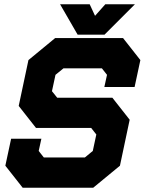

<svg xmlns="http://www.w3.org/2000/svg" viewBox="-20 -878 691 898"><path d="M86 0 5 -103 32 -229H173.5L161 -172L185 -141.5H377L414 -172L430.5 -249L406.5 -279.5H148.5L67.5 -382.5L113 -597L238 -700H555.5L636.5 -597L609.5 -471H468L480.5 -528L456.5 -558.5H277L239.5 -528L223 -451.5L247.5 -421H505.5L586.5 -318L541 -103L416 0ZM134 -71H388.5L475.5 -140L507 -290L463 -349.5H202.5L147.5 -422.5L177.5 -564L260 -629.5H509L558 -564L552 -536L558 -564L509 -629.5H260L177.5 -564L147.5 -422.5L202.5 -349.5H463L507 -290L475.5 -140L388.5 -71H134L84.5 -130L92 -164L84.5 -130ZM343 -716 261 -858H399.5L424.5 -804L472.5 -858H611L469 -716ZM384.5 -755H441.5L496.5 -813L441.5 -755H384.5L354.5 -813Z"/></svg>

Font: Tourney Thin Black
Style: Italic
Weight: 900
Italic angle: -12°
Version: Version 1.015